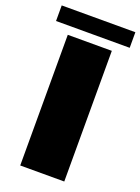

<svg xmlns="http://www.w3.org/2000/svg" viewBox="-169 -866 682 932"><g transform="rotate(20 172.0 -399.5)"><path d="M59 0H286.5V-675H59ZM-17.5 -718.5H363V-799H-17.5Z"/></g></svg>

Font: Anybody Thin Black
Style: Regular
Weight: 900
Version: Version 1.113;gftools[0.9.25]